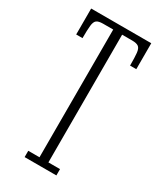

<svg xmlns="http://www.w3.org/2000/svg" viewBox="-180 -765 697 830"><g transform="rotate(30 169.0 -350.0)"><path d="M91 0V-31.5H147V-669H96.5Q74 -669 64.5 -661.5Q55 -654 52.8 -633Q50.5 -612 50.5 -570.5H19V-700H319V-570.5H288Q288 -612 285.8 -633Q283.5 -654 273.8 -661.5Q264 -669 241.5 -669H191.5V-31.5H249.5V0Z"/></g></svg>

Font: Imbue 10pt ExtraLight
Style: Regular
Weight: 200
Designer: Tyler Finck
Foundry: Etcetera Type Company
Version: Version 1.102; ttfautohint (v1.8.3)